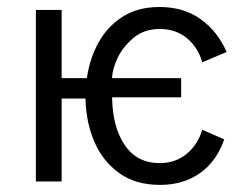

<svg xmlns="http://www.w3.org/2000/svg" viewBox="-20 -516 694 546"><path d="M435.1 9.8Q365.7 9.8 319.1 -23.7Q272.5 -57.1 248.5 -112.5Q224.6 -168 223.1 -235.8H155.3V0H82V-487.8H155.3V-293.9H227.1Q234.9 -349.1 260 -394.8Q285.2 -440.4 328.4 -468.3Q371.6 -496.1 434.1 -496.1Q502 -496.1 550.3 -461.7Q598.6 -427.2 624.5 -368.2L555.2 -338.9Q543 -381.8 511.2 -407.7Q479.5 -433.6 434.1 -433.6Q391.6 -433.6 361.3 -409.7Q329.6 -383.3 314.5 -351.3Q299.3 -319.3 298.8 -293.9H495.1V-239.3H298.8Q299.8 -155.3 334.5 -103.8Q369.1 -52.2 434.1 -52.2Q479.5 -52.2 511.2 -78.9Q543 -105.5 555.2 -147L617.7 -119.6Q595.7 -56.6 548.3 -23.4Q501 9.8 435.1 9.8Z"/></svg>

Font: Acari Sans
Style: Regular
Weight: 400
Designer: Alfredo Marco Pradil and Stefan Peev
Foundry: Hanken Design Co.
Version: Version 1.045;February 4, 2021;FontCreator 13.0.0.2655 64-bi